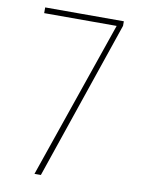

<svg xmlns="http://www.w3.org/2000/svg" viewBox="-82 -771 611 827"><g transform="rotate(10 223.5 -357.0)"><path d="M127 0H155L392 -694V-714H48V-689H365Z"/></g></svg>

Font: Noto Sans Thai Cond Thin
Style: Regular
Weight: 100
Width: 3
Designer: Monotype Design Team
Foundry: Monotype Imaging Inc.
Version: Version 2.002